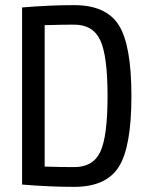

<svg xmlns="http://www.w3.org/2000/svg" viewBox="-20 -719 578 748"><path d="M269 -699Q393 -699 442.5 -621.5Q492 -544 492 -345Q492 -146 442.5 -68.5Q393 9 269 9Q174 9 66 0V-690Q174 -699 269 -699ZM269 -68Q343 -68 371 -128Q399 -188 399 -345Q399 -502 370.5 -562.5Q342 -623 269 -623Q222 -623 154 -621V-70Q220 -68 269 -68Z"/></svg>

Font: exo2condensed_r
Style: Regular
Weight: 400
Width: 3
Designer: Natanael Gama
Version: Version 1.001;PS 001.001;hotconv 1.0.70;makeotf.lib2.5.58329